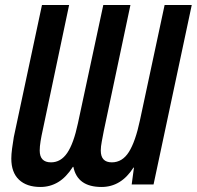

<svg xmlns="http://www.w3.org/2000/svg" viewBox="-20 -734 783 764"><path d="M141 10Q86 10 55.5 -19Q25 -48 25 -103Q25 -120 28 -142.5Q31 -165 35 -189L147 -714H255L150 -216Q145 -194 141.5 -172.5Q138 -151 138 -135Q138 -88 183 -88Q222 -88 247.5 -125.5Q273 -163 290 -243L391 -714H499L393 -213Q389 -192 385 -171Q381 -150 381 -135Q381 -88 425 -88Q467 -88 493 -129.5Q519 -171 537 -256L635 -714H743L591 0H504L513 -67H511Q462 10 384 10Q288 10 272 -70H270Q243 -28 211 -9Q179 10 141 10Z"/></svg>

Font: Noto Sans ExtraCondensed SemiBold
Style: Italic
Weight: 600
Width: 2
Italic angle: -12°
Designer: Monotype Design Team
Foundry: Monotype Imaging Inc.
Version: Version 2.013; ttfautohint (v1.8.4.7-5d5b)